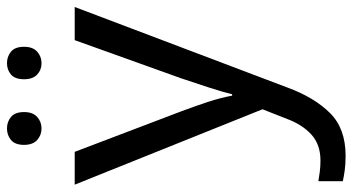

<svg xmlns="http://www.w3.org/2000/svg" viewBox="-250 -520 1010 550"><g transform="rotate(-90 255.0 -245.0)"><path d="M1 -536H95L211 -231Q226 -191 238 -154.5Q250 -118 256 -85H260Q266 -110 279 -150.5Q292 -191 306 -232L415 -536H510L279 74Q251 150 206.5 195Q162 240 84 240Q60 240 42 237.5Q24 235 11 232V162Q22 164 37.5 166Q53 168 70 168Q116 168 144.5 142Q173 116 189 73L217 2ZM115 -681Q115 -707 129 -718.5Q143 -730 162 -730Q181 -730 195 -718.5Q209 -707 209 -681Q209 -656 195 -643.5Q181 -631 162 -631Q143 -631 129 -643.5Q115 -656 115 -681ZM303 -681Q303 -707 316.5 -718.5Q330 -730 349 -730Q368 -730 382 -718.5Q396 -707 396 -681Q396 -656 382 -643.5Q368 -631 349 -631Q330 -631 316.5 -643.5Q303 -656 303 -681Z"/></g></svg>

Font: Noto Sans Hebrew Droid
Style: Regular
Weight: 400
Designer: Monotype Design Team
Foundry: Monotype Imaging Inc.
Version: Version 1.100